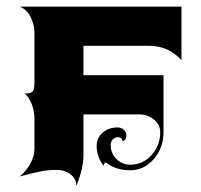

<svg xmlns="http://www.w3.org/2000/svg" viewBox="-20 -508 602 574"><path d="M39.1 19.5Q60.3 1.5 71.7 -20.6Q83 -42.7 83 -63.5V-152.3Q83 -176.3 74.7 -197.3Q66.4 -218.3 53.5 -228.5Q62.7 -228.5 67.3 -229.2Q71.8 -230 76 -233.4Q80.3 -236.8 81.7 -243.9Q83 -251 83 -263.7V-410.2Q83 -433.3 72 -456.1Q61 -478.8 39.1 -488.3H522.5V-328.1Q501.5 -350.6 477.9 -360.8Q454.3 -371.1 424.8 -371.1H229.5V-283.2H468.8V-113.3Q468.8 -65.9 439.7 -32.5Q410.6 1 369.6 1Q324.7 1 296.1 -22.9Q290.3 -19.3 290.3 -12Q269 -38.1 269 -71.3Q269 -95.5 286.7 -111.2Q304.4 -127 331.5 -127Q342.5 -127 350.2 -120.1Q357.9 -113.3 357.9 -103.5Q357.9 -96.2 354.5 -91.1Q351.1 -85.9 346.2 -85.9Q346.2 -91.1 342.3 -94.4Q338.4 -97.7 332.5 -97.7Q323.5 -97.7 317.3 -91.3Q311 -85 311 -74.2Q311 -49.6 328.1 -32.6Q345.2 -15.6 369.6 -15.6Q406.7 -15.6 432.9 -44.2Q459 -72.8 459 -113.3Q459 -135 440.4 -150.5Q421.9 -166 395.5 -166H229.5V-44.9Q229.5 -4.6 209 45.9H208Q208 26.4 190.8 13.2Q173.6 0 150.1 0Q124.5 0 104 3.9Q83.5 7.8 39.1 19.5Z"/></svg>

Font: Agreloy
Style: Medium
Weight: 400
Designer: gluk
Foundry: gluk
Version: Version 0.27